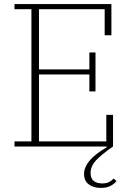

<svg xmlns="http://www.w3.org/2000/svg" viewBox="-20 -718 634 941"><path d="M474 203Q439 203 415.5 186Q392 169 392 134Q392 103 417.5 71Q443 39 504 3L502 0H51V-25H134V-673H51V-698H526V-545H493V-673H171V-378H418V-461H448V-270H418V-353H171V-25H501V-155H534V0Q475 41 449.5 69Q424 97 424 130Q424 157 439.5 169Q455 181 480 181Q503 181 516 173.5Q529 166 537 157L551 169Q541 183 522 193Q503 203 474 203Z"/></svg>

Font: IBM Plex Serif ExtraLight
Style: Regular
Weight: 200
Designer: Mike Abbink, Paul van der Laan, Pieter van Rosmalen
Foundry: Bold Monday
Version: Version 2.5